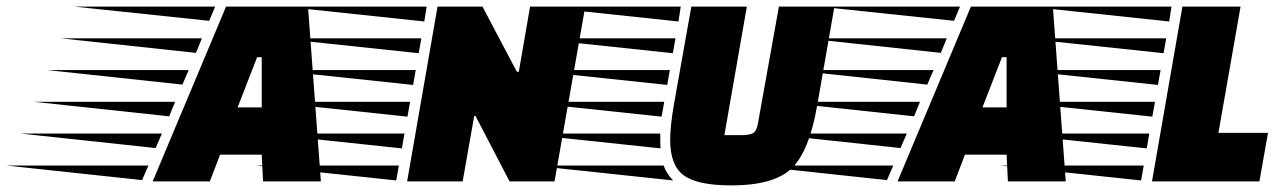

<svg xmlns="http://www.w3.org/2000/svg" viewBox="-270 -549 3869 581"><path d="M526 0 522 -81H396L365 0H192L414 -529H662L701 0ZM522 -224V-376H508L449 -224ZM160 -4 -250 -48H179ZM201 -101 -209 -145H220ZM242 -197 -168 -241H260ZM282 -293 -127 -337H301ZM323 -389 -86 -433H341ZM363 -486 -45 -529H381Z M1272 0 1169 -198H1165L1130 0H962L1054 -529H1190L1294 -332H1300L1334 -529H1501L1408 0ZM929 -3 505 -48H937ZM963 -196 539 -241H971ZM980 -292 556 -337H988ZM997 -388 573 -433H1005ZM1014 -484 590 -529H1021ZM946 -100 522 -145H954Z M1732 -196 1308 -241H1740ZM1749 -292 1325 -337H1757ZM1766 -388 1342 -433H1774ZM1783 -484 1359 -529H1790ZM1728 -145V-125Q1728 -108 1729 -100L1305 -145ZM1767 -3 1343 -48H1738Q1749 -20 1767 -3ZM1972 -140Q1999 -140 2009.5 -146.5Q2020 -153 2024 -178L2087 -529H2255L2203 -231Q2179 -91 2125.5 -39.5Q2072 12 1943 12Q1840 12 1799 -18.5Q1758 -49 1758 -125Q1758 -167 1769 -231L1822 -529H1990L1922 -140Z M2780 0 2776 -81H2650L2619 0H2446L2668 -529H2916L2955 0ZM2776 -224V-376H2762L2703 -224ZM2414 -4 2004 -48H2433ZM2455 -101 2045 -145H2474ZM2496 -197 2086 -241H2514ZM2536 -293 2127 -337H2555ZM2577 -389 2168 -433H2595ZM2617 -486 2209 -529H2635Z M3541 0H3216L3308 -529H3484L3417 -147H3567ZM3183 -3 2759 -48H3191ZM3217 -196 2793 -241H3225ZM3234 -292 2810 -337H3242ZM3251 -388 2827 -433H3259ZM3268 -484 2844 -529H3275ZM3200 -100 2776 -145H3208Z"/></svg>

Font: Faster One
Style: Regular
Weight: 400
Designer: Eduardo Rodriguez Tunni
Foundry: Eduardo Rodriguez Tunni
Version: Version 1.002